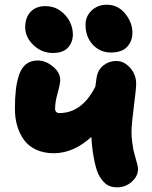

<svg xmlns="http://www.w3.org/2000/svg" viewBox="-20 -801 649 822"><path d="M455.1 -576.2Q408.7 -576.2 377.4 -609.6Q346.2 -643.1 346.2 -694.8Q346.2 -731.9 372.6 -756.3Q398.9 -780.8 437 -780.8Q484.9 -780.8 515.9 -742.7Q546.9 -704.6 546.9 -661.1Q546.9 -625 524.4 -600.6Q502 -576.2 455.1 -576.2ZM206.1 -574.2Q158.7 -574.2 123.3 -607.9Q87.9 -641.6 87.9 -684.1Q87.9 -726.1 111.1 -750.5Q134.3 -774.9 174.8 -774.9Q210 -774.9 237.5 -755.4Q265.1 -735.8 278.6 -708.7Q292 -681.6 292 -653.8Q292 -620.1 271 -597.2Q250 -574.2 206.1 -574.2ZM210 -145Q167.5 -145 134.8 -160.2Q102.1 -175.3 82.8 -201.9Q63.5 -228.5 53.7 -262Q43.9 -295.4 43.9 -335Q43.9 -382.3 47.9 -416.7Q51.8 -451.2 62 -481.2Q72.3 -511.2 92 -526.6Q111.8 -542 141.1 -542Q175.3 -542 206.5 -516.4Q237.8 -490.7 237.8 -458Q237.8 -441.9 226.8 -402.8Q215.8 -363.8 215.8 -335Q215.8 -327.1 220.7 -322Q225.6 -316.9 233.9 -316.9Q331.1 -316.9 388.2 -430.2Q393.1 -464.4 393.1 -465.8Q397.9 -501.5 422.4 -520.8Q446.8 -540 478 -540Q510.7 -540 536.9 -511Q563 -481.9 563 -441.9Q563 -421.9 553 -344.7Q543 -267.6 543 -236.8Q543 -214.8 546.1 -191.4Q549.3 -168 551.5 -157.5Q553.7 -147 560.8 -122.6Q567.9 -98.1 567.9 -97.2Q570.8 -85.4 570.8 -76.2Q570.8 -46.9 544.2 -22.9Q517.6 1 481 1Q450.7 1 431.9 -14.6Q413.1 -30.3 399.9 -58.1Q389.2 -83 381.3 -126.7Q373.5 -170.4 371.1 -214.8Q294.9 -145 210 -145Z"/></svg>

Font: Shantell Sans Bouncy
Style: Regular
Weight: 800
Designer: Stephen Nixon, Anya Danilova, Shantell Martin
Foundry: Arrow Type
Version: Version 1.006;[9816181b4]